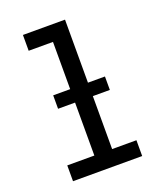

<svg xmlns="http://www.w3.org/2000/svg" viewBox="-136 -824 772 913"><g transform="rotate(-20 250.0 -367.5)"><path d="M75 0V-80H212V-655H89V-735H302V-80H425V0ZM126 -348V-416H388V-348Z"/></g></svg>

Font: Iosevka Term Medium
Style: Regular
Weight: 500
Monospace: yes
Designer: Belleve Invis
Foundry: Belleve Invis
Version: Version 26.3.1